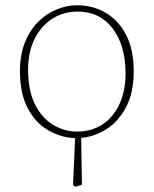

<svg xmlns="http://www.w3.org/2000/svg" viewBox="-20 -513 585 731"><path d="M273 -12Q329 -12 370.5 -39.5Q412 -67 435 -117Q458 -167 458 -233Q458 -340 409 -404.5Q360 -469 275 -469Q223 -469 180.5 -442.5Q138 -416 112.5 -366.5Q87 -317 87 -248Q87 -167 113.5 -115Q140 -63 182.5 -37.5Q225 -12 273 -12ZM268 198 258 192 266 13Q213 11 164.5 -16.5Q116 -44 86 -100Q56 -156 56 -242Q56 -305 75 -352Q94 -399 126 -430.5Q158 -462 196.5 -477.5Q235 -493 273 -493Q334 -493 383 -464Q432 -435 460.5 -379.5Q489 -324 489 -242Q489 -159 459.5 -104Q430 -49 384 -20.5Q338 8 289 12L292 190Z"/></svg>

Font: Source Serif 4 SmText ExtraLight
Style: Regular
Weight: 200
Designer: Frank Grießhammer
Foundry: Adobe
Version: Version 4.005;hotconv 1.1.0;makeotfexe 2.6.0